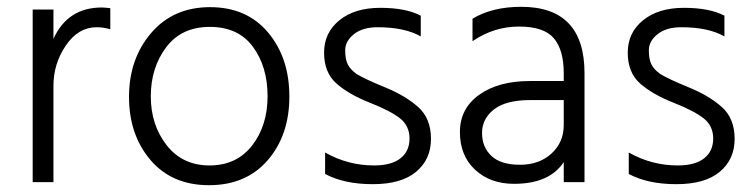

<svg xmlns="http://www.w3.org/2000/svg" viewBox="-20 -535 2213 564"><path d="M137 0H76V-507H137V-421Q179 -513 279 -513Q286 -513 304 -511V-449Q284 -455 264 -455Q210 -455 173.5 -401.5Q137 -348 137 -283Z M596.5 -456Q513 -456 468 -396Q423 -336 423 -252Q423 -168 469.5 -108.5Q516 -49 595.5 -49Q675 -49 720.5 -107.5Q766 -166 766 -252.5Q766 -339 723 -397.5Q680 -456 596.5 -456ZM597 -514Q705 -514 767.5 -439.5Q830 -365 830 -251.5Q830 -138 766.5 -64.5Q703 9 594 9Q485 9 422 -65Q359 -139 359 -250.5Q359 -362 424 -438Q489 -514 597 -514Z M935 -24V-87Q1002 -49 1079 -49Q1130 -49 1156.5 -70Q1183 -91 1183 -128Q1183 -165 1155.5 -187Q1128 -209 1066 -233.5Q1004 -258 968 -290Q932 -322 932 -380.5Q932 -439 977 -475.5Q1022 -512 1097 -512Q1172 -512 1216 -489V-428Q1169 -455 1089 -455Q1045 -455 1019.5 -434.5Q994 -414 994 -387.5Q994 -361 1001.5 -346Q1009 -331 1027 -318Q1051 -303 1111 -278.5Q1171 -254 1208.5 -220.5Q1246 -187 1246 -127Q1246 -67 1202.5 -30.5Q1159 6 1075 6Q991 6 935 -24Z M1490 5Q1420 5 1375.5 -36.5Q1331 -78 1331 -147Q1331 -216 1387.5 -256.5Q1444 -297 1537 -297H1636V-320Q1636 -388 1607 -422.5Q1578 -457 1504.5 -457Q1431 -457 1368 -414V-480Q1426 -515 1511 -515Q1697 -515 1697 -320V0H1636V-59Q1594 5 1490 5ZM1636 -168V-241H1537Q1466 -241 1431 -213.5Q1396 -186 1396 -144.5Q1396 -103 1423.5 -77Q1451 -51 1507.5 -51Q1564 -51 1600 -84Q1636 -117 1636 -168Z M1827 -24V-87Q1894 -49 1971 -49Q2022 -49 2048.5 -70Q2075 -91 2075 -128Q2075 -165 2047.5 -187Q2020 -209 1958 -233.5Q1896 -258 1860 -290Q1824 -322 1824 -380.5Q1824 -439 1869 -475.5Q1914 -512 1989 -512Q2064 -512 2108 -489V-428Q2061 -455 1981 -455Q1937 -455 1911.5 -434.5Q1886 -414 1886 -387.5Q1886 -361 1893.5 -346Q1901 -331 1919 -318Q1943 -303 2003 -278.5Q2063 -254 2100.5 -220.5Q2138 -187 2138 -127Q2138 -67 2094.5 -30.5Q2051 6 1967 6Q1883 6 1827 -24Z"/></svg>

Font: Hind Jalandhar Light
Style: Regular
Weight: 300
Designer: Namrata Goyal
Foundry: Indian Type Foundry
Version: Version 0.702;PS 1.0;hotconv 1.0.81;makeotf.lib2.5.63406